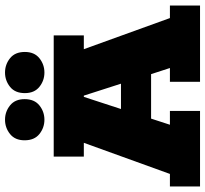

<svg xmlns="http://www.w3.org/2000/svg" viewBox="-46 -771 817 765"><g transform="rotate(-90 362.5 -388.5)"><path d="M2 0V-120H52L176 -463H121V-583H604V-463H549L673 -120H723V0H419V-120H474L434 -243L493 -195H229L288 -243L248 -120H303V0ZM295 -267 264 -315H458L427 -267L364 -463H359ZM268 -620Q236 -620 211 -640Q186 -660 186 -699Q186 -737 211 -757Q236 -777 268 -777Q300 -777 325 -757Q350 -737 350 -699Q350 -660 325 -640Q300 -620 268 -620ZM456 -620Q424 -620 399 -640Q374 -660 374 -698Q374 -737 399 -757Q424 -777 456 -777Q488 -777 513 -757Q538 -737 538 -698Q538 -660 513 -640Q488 -620 456 -620Z"/></g></svg>

Font: Rokkitt SemiBold Black
Style: Regular
Weight: 900
Version: Version 3.103